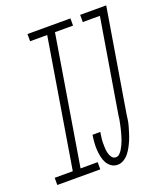

<svg xmlns="http://www.w3.org/2000/svg" viewBox="-158 -827 795 928"><g transform="rotate(-20 239.5 -363.5)"><path d="M200 0H-21V-37H72L181 -698H93V-735H314V-698H221L112 -37H200ZM288 8Q269 8 255 -2Q241 -12 233 -27Q225 -42 221.5 -60Q218 -78 217 -96Q216 -114 217.5 -133Q219 -152 222 -170H262Q260 -157 258 -143Q256 -129 256 -116Q256 -103 256.5 -89.5Q257 -76 260 -63.5Q263 -51 270.5 -40Q278 -29 292 -29Q302 -29 310.5 -37Q319 -45 324.5 -54.5Q330 -64 335 -74Q340 -84 343.5 -94Q347 -104 350 -114Q353 -124 356 -134.5Q359 -145 361 -155Q363 -165 365.5 -175.5Q368 -186 369.5 -196Q371 -206 372 -216L452 -698H364V-735H498L411 -210Q409 -194 406.5 -178Q404 -162 399.5 -146.5Q395 -131 390 -115Q385 -99 378.5 -83.5Q372 -68 364 -53Q356 -38 345.5 -24.5Q335 -11 319.5 -1.5Q304 8 288 8Z"/></g></svg>

Font: Iosevka Extralight Oblique
Style: Regular
Weight: 200
Italic angle: -9°
Monospace: yes
Designer: Belleve Invis
Foundry: Belleve Invis
Version: Version 32.5.0; ttfautohint (v1.8.4)